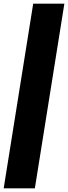

<svg xmlns="http://www.w3.org/2000/svg" viewBox="-65 -811 369 1041"><path d="M284 -791 124 210H-45L115 -791Z"/></svg>

Font: Georama ExtraCondensed Thin Black
Style: Italic
Weight: 900
Italic angle: -9°
Version: Version 1.001